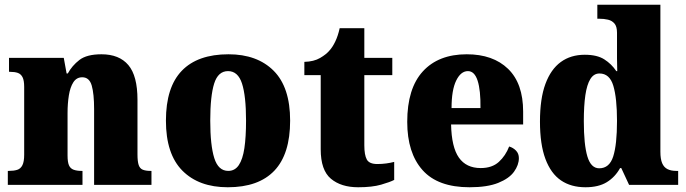

<svg xmlns="http://www.w3.org/2000/svg" viewBox="-20 -780 2896 810"><path d="M13 0V-59H17Q38 -59 52.5 -63.5Q67 -68 74.5 -83Q82 -98 82 -127V-413Q82 -441 75 -454.5Q68 -468 55 -472.5Q42 -477 22 -477H18V-536H249L261 -470H266Q284 -503 315 -527Q346 -551 408 -551Q483 -551 521.5 -505.5Q560 -460 560 -359V-129Q560 -99 565 -84Q570 -69 582.5 -64Q595 -59 615 -59H619V0H377V-320Q377 -384 367 -419Q357 -454 327 -454Q303 -454 289.5 -433Q276 -412 270.5 -377.5Q265 -343 265 -303V-124Q265 -96 271 -82.5Q277 -69 290.5 -64Q304 -59 324 -59H328V0Z M941 10Q819 10 749.5 -60Q680 -130 680 -271Q680 -412 747 -481.5Q814 -551 944 -551Q1065 -551 1134.5 -481.5Q1204 -412 1204 -271Q1204 -130 1137.5 -60Q1071 10 941 10ZM943 -59Q971 -59 987.5 -83.5Q1004 -108 1011 -155Q1018 -202 1018 -271Q1018 -375 1001 -427.5Q984 -480 942 -480Q900 -480 883.5 -427.5Q867 -375 867 -271Q867 -167 884 -113Q901 -59 943 -59Z M1491 10Q1419 10 1376 -26Q1333 -62 1333 -150V-463H1264V-519Q1304 -520 1330.5 -535.5Q1357 -551 1370 -567Q1383 -581 1394.5 -605Q1406 -629 1413 -661H1517V-536H1635V-463H1517V-167Q1517 -126 1527.5 -107Q1538 -88 1572 -88Q1591 -88 1609.5 -90.5Q1628 -93 1643 -97V-21Q1626 -12 1588 -1Q1550 10 1491 10Z M1961 10Q1827 10 1762.5 -62.5Q1698 -135 1698 -266Q1698 -407 1764 -479Q1830 -551 1949 -551Q2060 -551 2123.5 -489.5Q2187 -428 2187 -309V-255H1883Q1885 -159 1916 -115Q1947 -71 2008 -71Q2056 -71 2084.5 -97Q2113 -123 2128 -162Q2145 -157 2157 -144.5Q2169 -132 2169 -113Q2169 -84 2148.5 -55.5Q2128 -27 2082 -8.5Q2036 10 1961 10ZM2007 -324Q2008 -399 1995 -439.5Q1982 -480 1954 -480Q1924 -480 1904.5 -440Q1885 -400 1885 -324Z M2450 10Q2389 10 2346.5 -19Q2304 -48 2281 -109.5Q2258 -171 2258 -267Q2258 -364 2281 -426Q2304 -488 2346 -518.5Q2388 -549 2447 -549Q2499 -549 2529.5 -529.5Q2560 -510 2580 -480H2584Q2583 -503 2583 -533.5Q2583 -564 2583 -593V-642Q2583 -668 2572.5 -680.5Q2562 -693 2545 -697Q2528 -701 2508 -701H2500V-760H2766V-140Q2766 -109 2773.5 -91.5Q2781 -74 2796 -66.5Q2811 -59 2833 -59H2841V0H2634L2601 -71H2596Q2575 -33 2540 -11.5Q2505 10 2450 10ZM2508 -70Q2551 -70 2567 -120Q2583 -170 2583 -270Q2583 -366 2567.5 -418Q2552 -470 2509 -470Q2485 -470 2470.5 -446.5Q2456 -423 2449.5 -378.5Q2443 -334 2443 -269Q2443 -170 2458 -120Q2473 -70 2508 -70Z"/></svg>

Font: Noto Serif Khmer SemiCondensed Black
Style: Regular
Weight: 900
Width: 4
Designer: Danh Hong and the Monotype Design Team
Foundry: Monotype Imaging Inc.
Version: Version 2.004